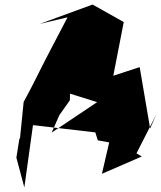

<svg xmlns="http://www.w3.org/2000/svg" viewBox="-20 -768 707 844"><path d="M460 -142 428 -4 603 -80 580 -94 667 -265 640 -203 594 -473 478 -435 524 -671 387 -748 155 -663 277 -692 199 -543C160 -469 124 -392 84 -320L68 -161L65 -157L52 -75L87 56L125 -218L399 -186L410 -151ZM241 -262 287 -327 294 -530 279 -359 407 -319 207 -185Z"/></svg>

Font: Asimov Silicon
Style: Regular
Weight: 400
Designer: Google
Version: Version 2.000980; 2014